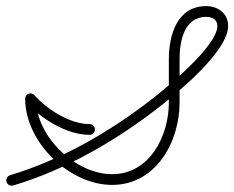

<svg xmlns="http://www.w3.org/2000/svg" viewBox="-38 -588 763 626"><path d="M5 16.8C5 16.8 5 16.8 5 16.8C176.1 -34.4 338.5 -128.2 479 -237.4C538.6 -283.7 705.8 -419.8 705.8 -503.6C705.8 -544 672.7 -568.1 634.5 -568.1C539.7 -568.1 512.5 -474.1 512.5 -395.5C512.5 -348.2 512.5 -300.8 512.5 -253.4C512.5 -145.3 450.4 -20.1 327.5 -20.1C206.9 -20.1 79.1 -144 79.1 -265.9C79.1 -275.6 71.2 -283.4 61.6 -283.4C51.9 -283.4 44.1 -275.6 44.1 -265.9C44.1 -124.7 187.7 14.9 327.5 14.9C470.4 14.9 547.5 -125.4 547.5 -253.4C547.5 -300.8 547.5 -348.2 547.5 -395.5C547.5 -452.9 562 -533.1 634.5 -533.1C653.2 -533.1 670.8 -524.3 670.8 -503.6C670.8 -437.9 504.7 -301.7 457.5 -265C320.4 -158.5 161.9 -66.7 -5 -16.8C-14.3 -14 -19.5 -4.2 -16.8 5C-14 14.3 -4.2 19.5 5 16.8ZM48.4 -254.4C48.4 -254.4 48.4 -254.4 48.4 -254.4C95.7 -200.3 179.9 -148.4 254.1 -148.4C263.8 -148.4 271.6 -156.2 271.6 -165.9C271.6 -175.5 263.8 -183.4 254.1 -183.4C190.2 -183.4 115.3 -231.1 74.7 -277.4C68.4 -284.7 57.3 -285.4 50 -279.1C42.8 -272.7 42 -261.7 48.4 -254.4Z"/></svg>

Font: FRB American Cursive Guidelines
Style: Italic
Weight: 400
Italic angle: -25°
Version: Version 2.0;Modular Font Editor K font №1